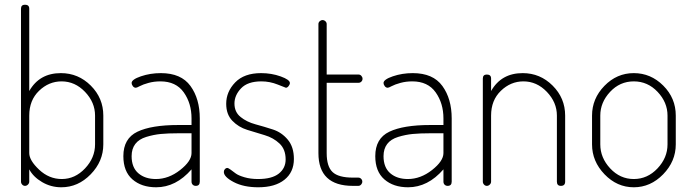

<svg xmlns="http://www.w3.org/2000/svg" viewBox="-20 -788 2935 814"><path d="M86 -768Q104 -768 104 -751V-402Q147 -478 238 -478Q312 -478 365 -425Q418 -372 418 -298V-176Q418 -104 364.5 -49Q311 6 240 6Q196 6 158.5 -16Q121 -38 104 -70V-18Q104 -11 98.5 -5.5Q93 0 86 0Q79 0 74 -5.5Q69 -11 69 -18V-751Q69 -768 86 -768ZM383 -176V-298Q383 -354 340.5 -398.5Q298 -443 241 -443Q187 -443 145.5 -403Q104 -363 104 -298V-139Q104 -108 146 -68.5Q188 -29 242 -29Q298 -29 340.5 -74Q383 -119 383 -176Z M662 -478Q748 -478 787.5 -423.5Q827 -369 827 -286V-18Q827 0 810 0Q802 0 797 -5Q792 -10 792 -18V-70Q726 6 642 6Q580 6 541.5 -27.5Q503 -61 503 -126Q503 -201 562.5 -229.5Q622 -258 736 -258H792V-286Q792 -350 759 -396.5Q726 -443 660 -443Q633 -443 609.5 -436.5Q586 -430 573 -423Q560 -416 556 -416Q548 -416 543 -423Q538 -430 538 -436Q538 -451 577.5 -464.5Q617 -478 662 -478ZM792 -139V-223H737Q692 -223 661.5 -220Q631 -217 600 -207.5Q569 -198 553.5 -177.5Q538 -157 538 -126Q538 -78 566.5 -53.5Q595 -29 641 -29Q695 -29 743.5 -67Q792 -105 792 -139Z M1074 -29Q1133 -29 1162 -52Q1191 -75 1191 -112Q1191 -155 1165 -179.5Q1139 -204 1102 -215Q1065 -226 1028 -237.5Q991 -249 965 -276Q939 -303 939 -348Q939 -399 977 -438.5Q1015 -478 1087 -478Q1131 -478 1170 -464Q1209 -450 1209 -436Q1209 -430 1203.5 -423Q1198 -416 1192 -416Q1191 -416 1157.5 -429.5Q1124 -443 1088 -443Q1030 -443 1002 -413.5Q974 -384 974 -349Q974 -313 1000 -292Q1026 -271 1063 -261Q1100 -251 1137 -239Q1174 -227 1200 -196Q1226 -165 1226 -114Q1226 -58 1186 -26Q1146 6 1075 6Q1013 6 971 -16Q929 -38 929 -59Q929 -66 933.5 -71Q938 -76 943 -76Q948 -76 958 -68.5Q968 -61 979.5 -52.5Q991 -44 1016.5 -36.5Q1042 -29 1074 -29Z M1330 -139V-686Q1330 -693 1335.5 -698Q1341 -703 1347 -703Q1354 -703 1359.5 -698Q1365 -693 1365 -686V-472H1500Q1507 -472 1512 -466.5Q1517 -461 1517 -454Q1517 -447 1512 -442Q1507 -437 1500 -437H1365V-139Q1365 -82 1390 -58.5Q1415 -35 1476 -35H1499Q1506 -35 1511 -30Q1516 -25 1516 -18Q1516 -11 1511 -5.5Q1506 0 1499 0H1476Q1330 0 1330 -139Z M1730 -478Q1816 -478 1855.5 -423.5Q1895 -369 1895 -286V-18Q1895 0 1878 0Q1870 0 1865 -5Q1860 -10 1860 -18V-70Q1794 6 1710 6Q1648 6 1609.5 -27.5Q1571 -61 1571 -126Q1571 -201 1630.5 -229.5Q1690 -258 1804 -258H1860V-286Q1860 -350 1827 -396.5Q1794 -443 1728 -443Q1701 -443 1677.5 -436.5Q1654 -430 1641 -423Q1628 -416 1624 -416Q1616 -416 1611 -423Q1606 -430 1606 -436Q1606 -451 1645.5 -464.5Q1685 -478 1730 -478ZM1860 -139V-223H1805Q1760 -223 1729.5 -220Q1699 -217 1668 -207.5Q1637 -198 1621.5 -177.5Q1606 -157 1606 -126Q1606 -78 1634.5 -53.5Q1663 -29 1709 -29Q1763 -29 1811.5 -67Q1860 -105 1860 -139Z M2062 -298V-18Q2062 -11 2056.5 -5.5Q2051 0 2044 0Q2037 0 2032 -5.5Q2027 -11 2027 -18V-455Q2027 -472 2044 -472Q2062 -472 2062 -455V-402Q2105 -478 2196 -478Q2270 -478 2323 -425Q2376 -372 2376 -298V-18Q2376 0 2358 0Q2341 0 2341 -18V-298Q2341 -354 2298.5 -398.5Q2256 -443 2199 -443Q2145 -443 2103.5 -403Q2062 -363 2062 -298Z M2845 -298V-176Q2845 -104 2791.5 -49Q2738 6 2667 6Q2596 6 2543 -49Q2490 -104 2490 -176V-298Q2490 -370 2542.5 -424Q2595 -478 2667 -478Q2739 -478 2792 -425Q2845 -372 2845 -298ZM2810 -176V-298Q2810 -354 2768 -398.5Q2726 -443 2667 -443Q2608 -443 2566.5 -398.5Q2525 -354 2525 -298V-176Q2525 -119 2567 -74Q2609 -29 2667 -29Q2725 -29 2767.5 -74Q2810 -119 2810 -176Z"/></svg>

Font: Dosis
Style: ExtraLight
Weight: 250
Designer: Edgar Tolentino, Pablo Impallari, Igino Marini
Foundry: Edgar Tolentino, Pablo Impallari, Igino Marini
Version: Version 1.007